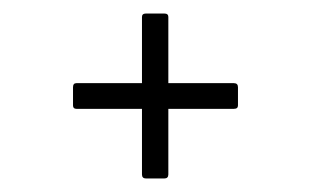

<svg xmlns="http://www.w3.org/2000/svg" viewBox="-20 -443 460 284"><path d="M196 -179Q190 -179 190 -185V-282H93Q88 -282 88 -287V-314Q88 -320 93 -320H190V-418Q190 -423 196 -423H223Q229 -423 229 -418V-320H326Q332 -320 332 -314V-287Q332 -282 326 -282H229V-185Q229 -179 223 -179Z"/></svg>

Font: Sofia Sans Extra Condensed Light
Style: Regular
Weight: 300
Designer: Botio Nikoltchev, Ani Petrova
Foundry: lettersoup
Version: Version 4.101